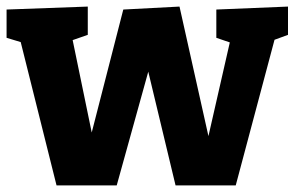

<svg xmlns="http://www.w3.org/2000/svg" viewBox="-24 -562 896 584"><path d="M634 -533 852 -542V-456L811 -441L693 2H510L427 -344L331 2H148L39 -434L-4 -447V-533L243 -542V-456L197 -440L255 -159L351 -533L522 -542L610 -148L675 -433L634 -447Z"/></svg>

Font: Bitter ExtraBold
Style: Regular
Weight: 800
Designer: Sol Matas, and Bitter project Authors
Foundry: Sol Matas
Version: Version 2.001